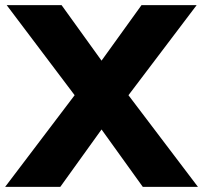

<svg xmlns="http://www.w3.org/2000/svg" viewBox="-45 -725 788 745"><path d="M-25 0 276 -397V-314L-19 -705H194L379 -448H319L504 -705H718L422 -314V-397L723 0H509L320 -263H378L189 0Z"/></svg>

Font: Nunito Sans 12pt ExtraLight Black
Style: Regular
Weight: 900
Version: Version 3.101;gftools[0.9.27]